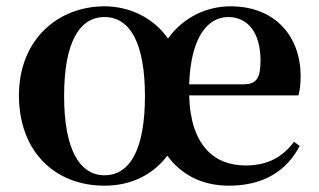

<svg xmlns="http://www.w3.org/2000/svg" viewBox="-20 -572 1010 608"><path d="M311 -17C231 -17 183 -101 183 -268C183 -437 231 -518 311 -518C392 -518 439 -435 439 -268C439 -100 392 -17 311 -17ZM311 16C393 16 463 -17 510 -79C555 -17 622 16 705 16C812 16 887 -29 929 -110L911 -123C876 -76 829 -48 758 -48C657 -48 583 -113 579 -270H925C930 -288 932 -306 932 -331C932 -455 853 -552 710 -552C633 -552 559 -516 512 -450C466 -516 390 -552 311 -552C164 -552 40 -447 40 -270C40 -93 153 16 311 16ZM579 -305C584 -452 636 -518 703 -518C765 -518 805 -468 805 -380C805 -326 793 -305 751 -305Z"/></svg>

Font: Noto Serif SC
Style: Bold
Weight: 700
Designer: Ryoko NISHIZUKA 西塚涼子 (kana & ideographs); Frank Grießhammer (Latin, Greek & Cyrillic); Wenlong ZHANG 张文龙 (bopomofo); San
Foundry: Adobe
Version: Version 2.001;hotconv 1.1.0;makeotfexe 2.6.0